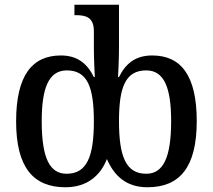

<svg xmlns="http://www.w3.org/2000/svg" viewBox="-20 -780 898 810"><path d="M256 10C348 10 404 -40 431 -109C461 -40 511 10 602 10C738 10 810 -74 810 -269C810 -461 744 -546 622 -546C550 -546 509 -510 482 -455H478C479 -470 482 -537 482 -579V-760H294V-716H301C342 -716 376 -707 376 -649V-578C376 -536 379 -471 380 -455H376C349 -510 308 -546 237 -546C115 -546 48 -461 48 -268C48 -73 121 10 256 10ZM261 -47C191 -47 156 -110 156 -269C156 -410 186 -483 262 -483C350 -483 376 -410 376 -268C376 -118 346 -47 261 -47ZM597 -47C512 -47 482 -118 482 -269C482 -412 509 -483 597 -483C672 -483 702 -411 702 -269C702 -112 667 -47 597 -47Z"/></svg>

Font: Noto Serif SemiCondensed Medium
Style: Regular
Weight: 500
Width: 4
Designer: Monotype Design Team
Foundry: Monotype Imaging Inc.
Version: Version 2.014